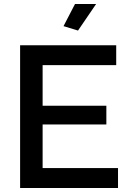

<svg xmlns="http://www.w3.org/2000/svg" viewBox="-20 -935 643 955"><path d="M368 -783 296 -805 353 -915H458ZM567 -99V0H80V-710H558V-611H192V-409H509V-316H192V-99Z"/></svg>

Font: Raleway-v4020 SemiBold
Style: Regular
Weight: 600
Designer: Matt McInerney, Pablo Impallari, Rodrigo Fuenzalida
Foundry: Matt McInerney, Pablo Impallari, Rodrigo Fuenzalida
Version: Version 4.020;PS 004.020;hotconv 1.0.88;makeotf.lib2.5.64775